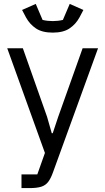

<svg xmlns="http://www.w3.org/2000/svg" viewBox="-20 -763 539 983"><path d="M278 -165 403 -516H482L251 120Q240 151 226.5 168.5Q213 186 191 193Q169 200 131 200H90V130H171L210 20L17 -516H97L221 -165L245 -81H250ZM250 -596Q196 -596 164 -617.5Q132 -639 113 -674L93 -712L163 -743L198 -661Q210 -658 224 -656.5Q238 -655 250 -655Q262 -655 276 -656.5Q290 -658 302 -661L337 -743L407 -712L387 -674Q368 -639 336 -617.5Q304 -596 250 -596Z"/></svg>

Font: IBM Plex Sans Var
Style: Regular
Weight: 400
Designer: Mike Abbink, Paul van der Laan, Pieter van Rosmalen
Foundry: Bold Monday
Version: Version 3.000